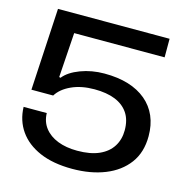

<svg xmlns="http://www.w3.org/2000/svg" viewBox="-107 -821 892 929"><g transform="rotate(15 338.5 -356.0)"><path d="M336 9Q240 9 173 -20Q106 -49 70 -100.5Q34 -152 32 -220H148Q149 -177 173 -146Q197 -115 239 -98.5Q281 -82 337 -82Q403 -82 446.5 -101.5Q490 -121 512 -156Q534 -191 534 -237Q534 -289 511 -323Q488 -357 445.5 -374Q403 -391 342 -391Q276 -391 227 -368.5Q178 -346 156 -310H47L70 -721H629V-628H176L161 -404L168 -402Q194 -435 249.5 -456Q305 -477 369 -477Q437 -477 489 -461Q541 -445 578 -414Q615 -383 634 -339Q653 -295 653 -239Q653 -158 612 -103Q571 -48 499.5 -19.5Q428 9 336 9Z"/></g></svg>

Font: Mona Sans Expanded Medium
Style: Regular
Weight: 500
Width: 7
Designer: Deni Anggara
Foundry: GitHub
Version: Version 2.000